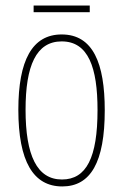

<svg xmlns="http://www.w3.org/2000/svg" viewBox="-20 -661 443 691"><path d="M303 -641H101V-617H303ZM357 -264C357 -433 315 -537 202 -537C96 -537 46 -444 46 -266C46 -80 100 10 204 10C306 10 357 -77 357 -264ZM72 -266C72 -424 110 -512 202 -512C298 -512 331 -418 331 -265C331 -94 291 -15 203 -15C113 -15 72 -102 72 -266Z"/></svg>

Font: Noto Sans Georgian ExtraCondensed Thin
Style: Regular
Weight: 100
Width: 2
Designer: Monotype Design Team, Akaki Razmadze
Foundry: Google LLC
Version: Version 2.005